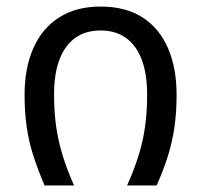

<svg xmlns="http://www.w3.org/2000/svg" viewBox="-20 -566 614 586"><path d="M116 0Q96 -47 82 -90Q68 -133 61.5 -178.5Q55 -224 55 -276Q55 -358 81.5 -418.5Q108 -479 160 -512.5Q212 -546 287 -546Q364 -546 415.5 -512.5Q467 -479 493 -418.5Q519 -358 519 -276Q519 -224 512.5 -178.5Q506 -133 492.5 -90Q479 -47 458 0H368Q400 -71 414.5 -134.5Q429 -198 429 -277Q429 -342 412 -385.5Q395 -429 363.5 -451Q332 -473 287 -473Q242 -473 210.5 -451Q179 -429 162 -385.5Q145 -342 145 -277Q145 -224 151.5 -179Q158 -134 171.5 -90.5Q185 -47 206 0Z"/></svg>

Font: Noto Sans Georgian
Style: Regular
Weight: 400
Designer: Monotype Design Team, Akaki Razmadze
Foundry: Google LLC
Version: Version 2.002